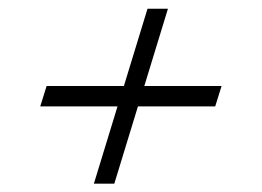

<svg xmlns="http://www.w3.org/2000/svg" viewBox="-20 -482 615 451"><path d="M200.5 -50.5 256 -232H74.5L89.5 -280H271L326.5 -461.5H374.5L319 -280H500.5L485.5 -232H304L248.5 -50.5Z"/></svg>

Font: Newsreader Display ExtraBold
Style: Italic
Weight: 800
Italic angle: -17°
Designer: Hugues Gentile
Foundry: Production Type
Version: Version 1.001